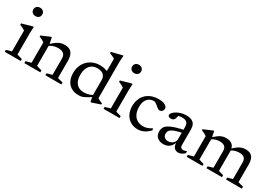

<svg xmlns="http://www.w3.org/2000/svg" viewBox="30 -1593 3518 2476"><g transform="rotate(30 1789.0 -355.0)"><path d="M146 -595.5Q116.5 -595.5 98 -612.8Q79.5 -630 79.5 -658Q79.5 -686 98 -703.2Q116.5 -720.5 146 -720.5Q175.5 -720.5 194 -703.2Q212.5 -686 212.5 -658Q212.5 -630 194 -612.8Q175.5 -595.5 146 -595.5ZM198 -464.5 193.5 -373.5V-51L271.5 -28.5V0H33.5V-28.5L112 -51V-360.5Q106.5 -365.5 93.5 -373Q80.5 -380.5 64.2 -388.2Q48 -396 32.5 -401.5V-422L182.5 -464.5Z M485.5 -368V-51L563.5 -28.5V0H325.5V-28.5L404 -51V-353Q396 -360.5 377.2 -370.8Q358.5 -381 324.5 -395.5V-410.5L453 -465.5H466ZM638 -28.5 716 -51V-295Q716 -325 704.5 -345.2Q693 -365.5 669.2 -376Q645.5 -386.5 609 -386.5Q571 -386.5 535.8 -374.5Q500.5 -362.5 481.5 -345L466 -362Q499 -393 524.8 -413Q550.5 -433 572.2 -444.2Q594 -455.5 615.8 -460Q637.5 -464.5 663 -464.5Q732 -464.5 764.8 -425Q797.5 -385.5 797.5 -302.5V-51L877 -28.5V0H638Z M1298 -310Q1298 -356.5 1268.5 -385.2Q1239 -414 1176.5 -414Q1128 -414 1094.2 -391.5Q1060.5 -369 1043 -327.5Q1025.5 -286 1025.5 -229Q1025.5 -172 1044 -133.5Q1062.5 -95 1096 -75.5Q1129.5 -56 1176 -56Q1217 -56 1255.2 -68.2Q1293.5 -80.5 1331 -105.5V-76Q1288.5 -48 1259.2 -30.8Q1230 -13.5 1209.2 -4.8Q1188.5 4 1172.2 7Q1156 10 1139 10Q1071.5 10 1025.8 -17Q980 -44 956.8 -92.8Q933.5 -141.5 933.5 -206Q933.5 -266 953.2 -313.8Q973 -361.5 1007.5 -395.2Q1042 -429 1087.8 -446.8Q1133.5 -464.5 1185 -464.5Q1213.5 -464.5 1238.8 -460.2Q1264 -456 1290 -446.5Q1316 -437 1345.5 -421L1298 -394V-625Q1292 -630.5 1278.8 -637.2Q1265.5 -644 1249.5 -651Q1233.5 -658 1219 -664V-683L1372.5 -720.5H1386L1379.5 -632V-86.5Q1384 -82.5 1393 -77.2Q1402 -72 1412.8 -66.8Q1423.5 -61.5 1434 -57.2Q1444.5 -53 1452.5 -51V-34L1328 8.5H1315L1298 -78.5Z M1617.5 -595.5Q1588 -595.5 1569.5 -612.8Q1551 -630 1551 -658Q1551 -686 1569.5 -703.2Q1588 -720.5 1617.5 -720.5Q1647 -720.5 1665.5 -703.2Q1684 -686 1684 -658Q1684 -630 1665.5 -612.8Q1647 -595.5 1617.5 -595.5ZM1669.5 -464.5 1665 -373.5V-51L1743 -28.5V0H1505V-28.5L1583.5 -51V-360.5Q1578 -365.5 1565 -373Q1552 -380.5 1535.8 -388.2Q1519.5 -396 1504 -401.5V-422L1654 -464.5Z M2063 -464.5Q2111.5 -464.5 2139.2 -453.8Q2167 -443 2179 -427.5Q2191 -412 2191 -397.5Q2191 -382 2184.2 -369.5Q2177.5 -357 2165.5 -350Q2153.5 -343 2138 -343Q2127 -343 2115.2 -350Q2103.5 -357 2091.8 -367.2Q2080 -377.5 2067.8 -387.8Q2055.5 -398 2042.5 -405Q2029.5 -412 2016.5 -412Q1982 -412 1952.8 -394.8Q1923.5 -377.5 1906 -342.2Q1888.5 -307 1888.5 -253.5Q1888.5 -192.5 1908.8 -148.8Q1929 -105 1967 -82Q2005 -59 2058 -59Q2089 -59 2120.2 -70Q2151.5 -81 2182.5 -101.5L2190.5 -74.5Q2163.5 -46.5 2135.2 -27.8Q2107 -9 2077.2 0.5Q2047.5 10 2016 10Q1954 10 1906.8 -18.5Q1859.5 -47 1833 -98Q1806.5 -149 1806.5 -217Q1806.5 -271 1823.8 -316.2Q1841 -361.5 1873.8 -394.8Q1906.5 -428 1954.2 -446.2Q2002 -464.5 2063 -464.5Z M2574.5 -291 2572 -245.5Q2504 -233 2462 -220Q2420 -207 2397.2 -192.8Q2374.5 -178.5 2366 -162Q2357.5 -145.5 2357.5 -125Q2357.5 -90 2378.5 -71.8Q2399.5 -53.5 2434.5 -53.5Q2461.5 -53.5 2483.8 -65.5Q2506 -77.5 2519.2 -97.2Q2532.5 -117 2532.5 -141V-321Q2532.5 -364 2512.2 -387Q2492 -410 2442 -410Q2421.5 -410 2400 -406Q2378.5 -402 2358.5 -394L2388.5 -421.5Q2385.5 -405 2382.2 -390.5Q2379 -376 2375 -364.5Q2371 -353 2365.5 -344.5Q2357 -332.5 2344.5 -328.2Q2332 -324 2317.5 -324Q2297 -324 2285.5 -332.8Q2274 -341.5 2274 -354Q2274 -370.5 2290.2 -389Q2306.5 -407.5 2334 -424Q2361.5 -440.5 2397.2 -451Q2433 -461.5 2472 -461.5Q2523.5 -461.5 2554.8 -446.5Q2586 -431.5 2600 -402.8Q2614 -374 2614 -333.5V-102Q2614 -85 2619.2 -74Q2624.5 -63 2634.5 -57.8Q2644.5 -52.5 2659.5 -52.5Q2671 -52.5 2684.2 -56Q2697.5 -59.5 2710.5 -65.5V-35.5Q2688.5 -13 2664 -2.2Q2639.5 8.5 2618 8.5Q2591.5 8.5 2572.8 -3.8Q2554 -16 2544 -40Q2534 -64 2533 -99L2536.5 -102.5Q2530 -69 2511 -43.5Q2492 -18 2463.8 -4Q2435.5 10 2401 10Q2342 10 2306.5 -20.8Q2271 -51.5 2271 -108.5Q2271 -140 2283.5 -165.5Q2296 -191 2328.8 -212.5Q2361.5 -234 2421 -253.2Q2480.5 -272.5 2574.5 -291Z M2903 -368V-51L2977.5 -28.5V0H2743V-28.5L2821.5 -51V-353Q2813.5 -360.5 2794.8 -370.8Q2776 -381 2742 -395.5V-410.5L2870.5 -465.5H2883.5ZM3194 -336V-51L3268.5 -28.5V0H3037.5V-28.5L3112.5 -51V-302.5Q3112.5 -331.5 3101 -350Q3089.5 -368.5 3067.8 -377.5Q3046 -386.5 3014.5 -386.5Q2981 -386.5 2948.2 -375.8Q2915.5 -365 2898 -348.5L2883 -368.5Q2914.5 -397.5 2938.2 -416.2Q2962 -435 2982.5 -445.5Q3003 -456 3023.2 -460.2Q3043.5 -464.5 3067.5 -464.5Q3112.5 -464.5 3140.5 -448.2Q3168.5 -432 3181.2 -403Q3194 -374 3194 -336ZM3485 -314.5V-51L3564.5 -28.5V0H3328.5V-28.5L3403.5 -51V-302.5Q3403.5 -331.5 3392 -350Q3380.5 -368.5 3358.5 -377.5Q3336.5 -386.5 3305 -386.5Q3271.5 -386.5 3238.5 -375.8Q3205.5 -365 3188 -348.5L3173 -368.5Q3204.5 -397.5 3228.5 -416.2Q3252.5 -435 3273 -445.5Q3293.5 -456 3313.8 -460.2Q3334 -464.5 3358.5 -464.5Q3425 -464.5 3455 -426Q3485 -387.5 3485 -314.5Z"/></g></svg>

Font: Newsreader
Style: Regular
Weight: 400
Designer: Hugues Gentile
Foundry: Production Type
Version: Version 1.003